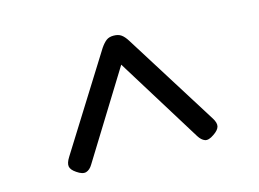

<svg xmlns="http://www.w3.org/2000/svg" viewBox="-68 -1539 898 665"><g transform="rotate(-15 381.5 -1206.5)"><path d="M124 -1057 334 -1392Q345 -1408 355 -1415.5Q365 -1423 381 -1423Q398 -1423 408.5 -1415.5Q419 -1408 429 -1392L639 -1057Q651 -1038 647.5 -1025.5Q644 -1013 626 -1001Q606 -987 593.5 -991.5Q581 -996 571 -1012L381 -1319L191 -1012Q181 -995 167.5 -991Q154 -987 134 -1001Q116 -1013 114 -1025.5Q112 -1038 124 -1057Z"/></g></svg>

Font: Playwrite FR Trad
Style: Regular
Weight: 400
Designer: Veronika Burian, José Scaglione
Foundry: TypeTogether
Version: Version 1.000